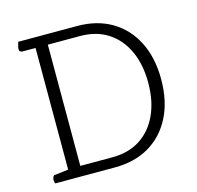

<svg xmlns="http://www.w3.org/2000/svg" viewBox="-96 -746 867 846"><g transform="rotate(-15 337.0 -322.5)"><path d="M181 -46H327Q402 -46 455 -80.5Q508 -115 536.5 -177.5Q565 -240 565 -323Q565 -406 536.5 -468Q508 -530 455 -564.5Q402 -599 327 -599H181ZM327 0H55Q51 -6 51 -16Q51 -27 58 -36L125 -44V-599H67Q51 -599 51 -613Q51 -620 56 -637L58 -645H327Q417 -645 483.5 -606Q550 -567 587 -494.5Q624 -422 624 -323Q624 -223 587 -150.5Q550 -78 483.5 -39Q417 0 327 0Z"/></g></svg>

Font: Scope One
Style: Regular
Weight: 400
Designer: Dalton Maag Ltd
Foundry: Dalton Maag Ltd
Version: Version 1.002; ttfautohint (v1.4.1) -l 11 -r 50 -G 50 -x 14 